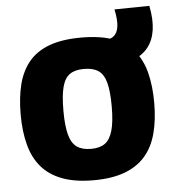

<svg xmlns="http://www.w3.org/2000/svg" viewBox="-50 -701 679 756"><g transform="rotate(-5 290.0 -322.5)"><path d="M26 -273Q26 -339 39 -391Q52 -443 82 -479.5Q112 -516 163 -535Q214 -554 290 -554Q366 -554 417 -535Q468 -516 498 -479.5Q528 -443 541 -391Q554 -339 554 -273Q554 -206 540 -153Q526 -100 495 -64Q464 -28 413.5 -9Q363 10 290 10Q217 10 166.5 -9Q116 -28 85 -64Q54 -100 40 -153Q26 -206 26 -273ZM195 -273Q195 -213 204.5 -178Q214 -143 235 -128.5Q256 -114 290 -114Q325 -114 345.5 -128.5Q366 -143 376 -178Q386 -213 386 -273Q386 -333 377 -367Q368 -401 347 -415.5Q326 -430 290 -430Q254 -430 233.5 -415.5Q213 -401 204 -367Q195 -333 195 -273ZM364 -433V-535H373Q401 -535 416.5 -547Q432 -559 435.5 -585Q439 -611 430 -653L568 -655Q579 -601 573 -559.5Q567 -518 544.5 -490Q522 -462 483 -447.5Q444 -433 388 -433Z"/></g></svg>

Font: Georama ExtraCondensed Thin
Style: Bold
Weight: 700
Version: Version 1.001